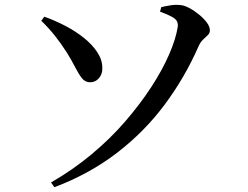

<svg xmlns="http://www.w3.org/2000/svg" viewBox="-20 -748 1040 805"><path d="M194 17Q286 -36 364.5 -101.5Q443 -167 505.5 -239.5Q568 -312 614.5 -383.5Q661 -455 689 -519.5Q717 -584 725 -634Q727 -647 722.5 -657.5Q718 -668 701 -677.5Q684 -687 651 -699L656 -718Q672 -722 693.5 -725.5Q715 -729 734 -727Q752 -726 773.5 -714.5Q795 -703 815 -686.5Q835 -670 847.5 -653Q860 -636 860 -621Q860 -609 851 -600.5Q842 -592 831 -581.5Q820 -571 812 -553Q755 -423 670.5 -309.5Q586 -196 471 -107.5Q356 -19 208 37ZM358 -403Q337 -403 323.5 -420Q310 -437 295.5 -465.5Q281 -494 260 -528Q235 -567 209.5 -599Q184 -631 153 -661L166 -678Q211 -662 254 -639.5Q297 -617 332 -589Q367 -561 388 -529Q409 -497 409 -463Q410 -438 395 -420.5Q380 -403 358 -403Z"/></svg>

Font: Noto Serif SC ExtraLight SemiBold
Style: Regular
Weight: 600
Version: Version 2.002-H1;hotconv 1.1.0;makeotfexe 2.6.0